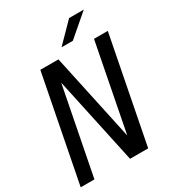

<svg xmlns="http://www.w3.org/2000/svg" viewBox="-217 -1029 1037 1148"><g transform="rotate(-30 301.0 -455.5)"><path d="M316.4 -782.2H394.5L544.4 -911.1H442.9ZM-2.9 0H91.8L209 -600.1L337.9 0H462.9L605 -729H509.8L393.1 -128.9L264.2 -729H139.2Z"/></g></svg>

Font: Hack
Style: Oblique
Weight: 400
Italic angle: -12°
Monospace: yes
Designer: Christopher Simpkins
Foundry: Christopher Simpkins
Version: Version 2.010